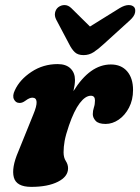

<svg xmlns="http://www.w3.org/2000/svg" viewBox="-20 -718 548 749"><path d="M55.5 -316.5Q41.5 -316.5 34.5 -330.5Q27.5 -344.5 38 -366Q57 -407.5 102.8 -437.8Q148.5 -468 205 -468Q237.5 -468 255 -451Q272.5 -434 272.5 -406Q272.5 -388.5 266.5 -362.5Q331 -466.5 412.5 -466.5Q453 -466.5 476 -439.8Q499 -413 499 -367Q499 -328 483.2 -298Q467.5 -268 443 -251.2Q418.5 -234.5 392 -234.5Q364 -234.5 353 -246.8Q342 -259 342 -272.5Q342 -286 346.2 -298.5Q350.5 -311 350.5 -326Q350.5 -344.5 334.5 -344.5Q313 -344.5 291 -315.5Q269 -286.5 249 -228.5Q236.5 -192 232.2 -168.5Q228 -145 228 -124Q228 -103 236.8 -89.8Q245.5 -76.5 245.5 -61.5Q245.5 -29 206 -9Q166.5 11 102 11Q44 11 34 -26Q24 -63 51.5 -127L110 -271.5Q137.5 -337 106 -337Q95 -337 79 -325Q66 -315.5 55.5 -316.5ZM384 -545.5Q363 -526 345.2 -514.5Q327.5 -503 306 -503Q284 -503 272 -514.2Q260 -525.5 250 -545.5L199.5 -641Q192 -655.5 194.8 -668.8Q197.5 -682 207.5 -690Q219 -698.5 232.5 -698.2Q246 -698 258 -686.5L331 -614.5L447 -686.5Q466.5 -698 481.2 -698.2Q496 -698.5 503.5 -690Q509.5 -682.5 506.8 -668.5Q504 -654.5 487 -639Z"/></svg>

Font: Fraunces 72pt S100
Style: Bold Italic
Weight: 700
Italic angle: -16°
Version: Version 1.000; ttfautohint (v1.8.3)